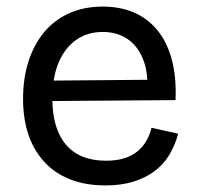

<svg xmlns="http://www.w3.org/2000/svg" viewBox="-20 -550 603 583"><path d="M301 13Q239 13 192.5 -5.5Q146 -24 114 -59Q82 -94 66 -142Q50 -190 50 -250Q50 -311 66 -362Q82 -413 113 -451Q144 -489 189.5 -509.5Q235 -530 292 -530Q344 -530 385.5 -512.5Q427 -495 456.5 -460Q486 -425 501 -371.5Q516 -318 513 -246L107 -243V-305L457 -308L427 -266Q431 -329 414.5 -370Q398 -411 366.5 -432Q335 -453 292 -453Q246 -453 211.5 -429Q177 -405 158 -360Q139 -315 139 -251Q139 -159 180.5 -110.5Q222 -62 302 -62Q334 -62 357.5 -69.5Q381 -77 397.5 -90.5Q414 -104 424.5 -122.5Q435 -141 440 -162L521 -144Q511 -107 493 -78Q475 -49 447.5 -29Q420 -9 383.5 2Q347 13 301 13Z"/></svg>

Font: Bricolage Grotesque 17pt
Style: Regular
Weight: 400
Version: Version 1.001;gftools[0.9.33.dev8+g029e19f]